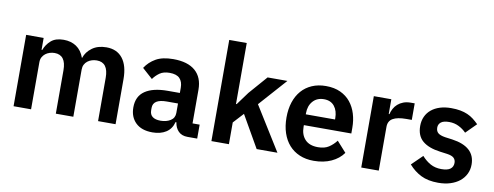

<svg xmlns="http://www.w3.org/2000/svg" viewBox="-62 -1056 3560 1383"><g transform="rotate(10 1717.5 -364.0)"><path d="M74 0V-522H202V-435H207Q222 -476 255 -505Q288 -534 347 -534Q401 -534 440 -508Q479 -482 498 -429H500Q514 -473 555.5 -503.5Q597 -534 660 -534Q737 -534 778.5 -481Q820 -428 820 -330V0H692V-317Q692 -429 608 -429Q589 -429 571.5 -423.5Q554 -418 540.5 -407.5Q527 -397 519 -381.5Q511 -366 511 -345V0H383V-317Q383 -429 299 -429Q281 -429 263.5 -423.5Q246 -418 232.5 -407.5Q219 -397 210.5 -381.5Q202 -366 202 -345V0Z M1346 0Q1304 0 1279.5 -24.5Q1255 -49 1249 -90H1243Q1230 -39 1190 -13.5Q1150 12 1091 12Q1011 12 968 -30Q925 -72 925 -142Q925 -223 983 -262.5Q1041 -302 1148 -302H1237V-340Q1237 -384 1214 -408Q1191 -432 1140 -432Q1095 -432 1067.5 -412.5Q1040 -393 1021 -366L945 -434Q974 -479 1022 -506.5Q1070 -534 1149 -534Q1255 -534 1310 -486Q1365 -438 1365 -348V-102H1417V0ZM1134 -81Q1177 -81 1207 -100Q1237 -119 1237 -156V-225H1155Q1055 -225 1055 -161V-144Q1055 -112 1075.5 -96.5Q1096 -81 1134 -81Z M1521 -740H1649V-294H1654L1723 -388L1840 -522H1985L1805 -320L2004 0H1852L1718 -234L1649 -159V0H1521Z M2270 12Q2212 12 2166.5 -7.5Q2121 -27 2089.5 -62.5Q2058 -98 2041 -148.5Q2024 -199 2024 -262Q2024 -324 2040.5 -374Q2057 -424 2088 -459.5Q2119 -495 2164 -514.5Q2209 -534 2266 -534Q2327 -534 2372 -513Q2417 -492 2446 -456Q2475 -420 2489.5 -372.5Q2504 -325 2504 -271V-229H2157V-216Q2157 -159 2189 -124.5Q2221 -90 2284 -90Q2332 -90 2362.5 -110Q2393 -130 2417 -161L2486 -84Q2454 -39 2398.5 -13.5Q2343 12 2270 12ZM2268 -438Q2217 -438 2187 -404Q2157 -370 2157 -316V-308H2371V-317Q2371 -371 2344.5 -404.5Q2318 -438 2268 -438Z M2617 0V-522H2745V-414H2750Q2755 -435 2765.5 -454.5Q2776 -474 2793 -489Q2810 -504 2833.5 -513Q2857 -522 2888 -522H2916V-401H2876Q2811 -401 2778 -382Q2745 -363 2745 -320V0Z M3181 12Q3106 12 3055 -13.5Q3004 -39 2965 -84L3043 -160Q3072 -127 3106.5 -108Q3141 -89 3186 -89Q3232 -89 3252.5 -105Q3273 -121 3273 -149Q3273 -172 3258.5 -185.5Q3244 -199 3209 -204L3157 -211Q3072 -222 3027.5 -259.5Q2983 -297 2983 -369Q2983 -407 2997 -437.5Q3011 -468 3037 -489.5Q3063 -511 3099.5 -522.5Q3136 -534 3181 -534Q3219 -534 3248.5 -528.5Q3278 -523 3302 -512.5Q3326 -502 3346 -486.5Q3366 -471 3385 -452L3310 -377Q3287 -401 3255 -417Q3223 -433 3185 -433Q3143 -433 3124.5 -418Q3106 -403 3106 -379Q3106 -353 3121.5 -339.5Q3137 -326 3174 -320L3227 -313Q3396 -289 3396 -159Q3396 -121 3380.5 -89.5Q3365 -58 3337 -35.5Q3309 -13 3269.5 -0.5Q3230 12 3181 12Z"/></g></svg>

Font: IBM Plex Sans Hebrew SmBld
Style: Regular
Weight: 600
Designer: Mike Abbink, Paul van der Laan, Pieter van Rosmalen, Yanek Iontef
Foundry: Bold Monday
Version: Version 1.3